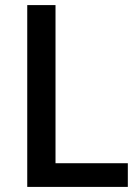

<svg xmlns="http://www.w3.org/2000/svg" viewBox="-20 -734 549 754"><path d="M87 0H482V-93H198V-714H87Z"/></svg>

Font: Noto Sans Thai Medium
Style: Regular
Weight: 500
Designer: Monotype Design Team
Foundry: Monotype Imaging Inc.
Version: Version 1.901